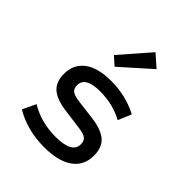

<svg xmlns="http://www.w3.org/2000/svg" viewBox="-215 -876 1009 1009"><g transform="rotate(45 290.0 -371.5)"><path d="M288 12Q160 12 64 -46L99 -120Q183 -69 291 -69Q413 -69 413 -135Q413 -161 398 -172.5Q383 -184 344 -189L232 -204Q157 -214 122.5 -244.5Q88 -275 88 -334Q88 -406 140.5 -445Q193 -484 290 -484Q398 -484 491 -436L460 -362Q383 -404 288 -404Q179 -404 179 -341Q179 -316 194 -304.5Q209 -293 248 -288L360 -274Q435 -264 469.5 -233Q504 -202 504 -142Q504 -68 448 -28Q392 12 288 12ZM250 -549 204 -590 348 -755 415 -696Z"/></g></svg>

Font: Sometype Mono Medium
Style: Regular
Weight: 500
Monospace: yes
Designer: Ryoichi Tsunekawa
Foundry: Dharma Type
Version: Version 1.000; ttfautohint (v1.8.3)